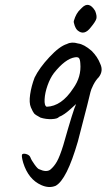

<svg xmlns="http://www.w3.org/2000/svg" viewBox="-20 -561 431 777"><path d="M312 -530Q340 -558 365 -517Q373 -497 370 -485.5Q367 -474 348 -451Q321 -415 294 -438Q287 -444 282 -458Q277 -472 279 -477Q288 -508 306 -524Q306 -524 312 -530ZM305 -305Q304 -321 299.5 -326Q295 -331 283 -329Q244 -323 198 -265Q183 -245 172.5 -215.5Q162 -186 160.5 -159.5Q159 -133 169 -129Q229 -131 276 -203Q310 -250 305 -305ZM251 -383Q270 -393 296 -385Q320 -382 351 -355Q375 -331 386 -302Q399 -274 380 -249Q367 -236 357.5 -217Q348 -198 346 -188Q345 -180 295 12Q250 167 205 191Q178 202 147 188Q95 165 74 98Q65 67 70.5 63Q76 59 88 63Q100 67 103.5 77Q107 87 120 105Q133 123 139 124Q167 137 183 126Q199 113 210.5 92.5Q222 72 236 27Q278 -121 288 -140Q281 -134 268 -122Q240 -96 219 -88Q213 -80 189.5 -79Q166 -78 144 -85Q123 -96 118 -102Q113 -108 105 -126.5Q97 -145 102 -179Q107 -213 120 -247Q139 -286 180 -330Q221 -374 251 -383Z"/></svg>

Font: Caveat
Style: Regular
Weight: 400
Designer: Pablo Impallari
Foundry: Creative Lab NY
Version: Version 1.096; ttfautohint (v1.3)